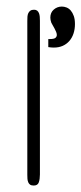

<svg xmlns="http://www.w3.org/2000/svg" viewBox="-20 -574 252 594"><path d="M103.5 -34.2Q103.5 -20 100.1 -10Q96.7 0 84.5 0Q77.1 0 73.2 -2.7Q69.3 -5.4 67.4 -10Q65.4 -14.6 64.9 -20.8Q64.5 -26.9 64.5 -33.2V-508.8Q64.5 -516.1 64.9 -522.5Q65.4 -528.8 67.6 -533.4Q69.8 -538.1 74 -541Q78.1 -543.9 85.4 -543.9Q91.3 -543.9 95 -541Q98.6 -538.1 100.6 -533.2Q102.5 -528.3 103 -522.2Q103.5 -516.1 103.5 -509.8ZM129.4 -453.2H134.3Q147 -453.2 151.4 -456.8Q155.8 -460.5 155.8 -465.9Q155.8 -470.2 153.6 -475.6Q151.4 -481 148.4 -486.4Q145.5 -491.7 142.8 -496.4Q140.1 -501 138.7 -503.9Q135.7 -512.7 135.7 -519.6Q135.7 -535.2 146.5 -544.5Q157.2 -553.7 171.4 -553.7Q178.7 -553.7 186 -550.8Q193.4 -547.9 199 -541.3Q204.6 -534.7 208.3 -524.4Q211.9 -514.2 211.9 -499.5Q211.9 -483.9 207.5 -470.5Q203.1 -457.1 194.6 -447.3Q186 -437.5 174.1 -432.2Q162.1 -426.8 146.5 -426.8Q138.2 -426.8 129.4 -428.3Z"/></svg>

Font: Gruppo
Style: Regular
Weight: 400
Foundry: Vernon Adams
Version: Version 1.000